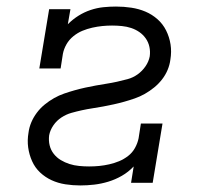

<svg xmlns="http://www.w3.org/2000/svg" viewBox="-20 -558 640 586"><path d="M225 8Q202 8 179.5 4.5Q157 1 137.5 -8Q118 -17 102.5 -31.5Q87 -46 78 -66Q69 -86 66 -108Q63 -130 67 -153Q69 -169 75.5 -184.5Q82 -200 92.5 -214Q103 -228 116.5 -239Q130 -250 145 -258.5Q160 -267 176 -272.5Q192 -278 208 -282.5Q224 -287 240 -290.5Q256 -294 272.5 -297Q289 -300 305 -302.5Q321 -305 337 -308.5Q353 -312 369.5 -316.5Q386 -321 400 -331Q414 -341 424 -355.5Q434 -370 437 -386Q439 -401 436 -415Q433 -429 425 -440.5Q417 -452 405.5 -460Q394 -468 380.5 -472.5Q367 -477 352 -478.5Q337 -480 322 -480Q307 -480 292 -478.5Q277 -477 261.5 -473.5Q246 -470 231.5 -464Q217 -458 204 -447.5Q191 -437 183 -423Q175 -409 172 -394L165 -349H100L130 -530H195L187 -484Q202 -499 219.5 -510Q237 -521 256.5 -527.5Q276 -534 295.5 -536Q315 -538 334 -538Q358 -538 381 -534.5Q404 -531 424 -522.5Q444 -514 460.5 -499.5Q477 -485 487 -465Q497 -445 500.5 -422.5Q504 -400 500 -376Q498 -360 491.5 -344.5Q485 -329 474.5 -315.5Q464 -302 450.5 -291Q437 -280 422 -271.5Q407 -263 391 -257.5Q375 -252 359 -247.5Q343 -243 327 -239.5Q311 -236 295 -233Q279 -230 262.5 -227.5Q246 -225 230 -221.5Q214 -218 198 -213.5Q182 -209 167.5 -199.5Q153 -190 143 -175.5Q133 -161 130 -145Q128 -129 131.5 -114.5Q135 -100 144 -88.5Q153 -77 165.5 -69.5Q178 -62 192 -57.5Q206 -53 221.5 -51.5Q237 -50 252 -50Q268 -50 283 -51.5Q298 -53 313.5 -56.5Q329 -60 343.5 -66Q358 -72 371 -82Q384 -92 392 -106.5Q400 -121 403 -136L410 -181H476L446 0H380L388 -50Q372 -33 352 -21.5Q332 -10 310.5 -3.5Q289 3 267.5 5.5Q246 8 225 8Z"/></svg>

Font: Iosevka Slab LtExObl
Style: Regular
Weight: 300
Width: 7
Italic angle: -9°
Monospace: yes
Designer: Belleve Invis
Foundry: Belleve Invis
Version: Version 11.1.0; ttfautohint (v1.8.3)